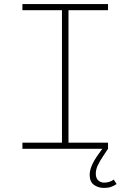

<svg xmlns="http://www.w3.org/2000/svg" viewBox="-20 -730 640 942"><path d="M90 0V-30H284V-680H90V-710H510V-680H316V-30H510V0ZM490 192Q462 192 441 177Q420 162 420 128Q420 86 462 28L484 -3L510 0L486 36Q471 58 460.5 79.5Q450 101 450 122Q450 144 462 155Q474 166 490 166Q505 166 517 162Q529 158 538 151L552 173Q539 182 524.5 187Q510 192 490 192Z"/></svg>

Font: Geist Mono Thin
Style: Regular
Weight: 100
Monospace: yes
Designer: Basement.studio, Andrés Briganti, Mateo Zaragoza
Foundry: Basement.studio, Vercel, Andrés Briganti, Guido Ferreyra, Mateo Zaragoza
Version: Version 1.500; ttfautohint (v1.8.4.7-5d5b)